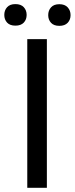

<svg xmlns="http://www.w3.org/2000/svg" viewBox="-41 -898 357 918"><path d="M183.1 0H89.4V-710.9H183.1ZM202.9 -789.1Q189.5 -803.7 189.5 -825.7Q189.5 -847.7 202.9 -862.8Q216.3 -877.9 242.7 -877.9Q269 -877.9 282.7 -862.8Q296.4 -847.7 296.4 -825.7Q296.4 -803.7 282.7 -789.1Q269 -774.4 242.7 -774.4Q216.3 -774.4 202.9 -789.1ZM-7.1 -790Q-20.5 -804.7 -20.5 -826.7Q-20.5 -848.6 -7.1 -863.5Q6.3 -878.4 32.7 -878.4Q59.1 -878.4 72.8 -863.5Q86.4 -848.6 86.4 -826.7Q86.4 -804.7 72.8 -790Q59.1 -775.4 32.7 -775.4Q6.3 -775.4 -7.1 -790Z"/></svg>

Font: RobotoDraft
Style: Regular
Weight: 400
Version: Version 2.001101; 2014